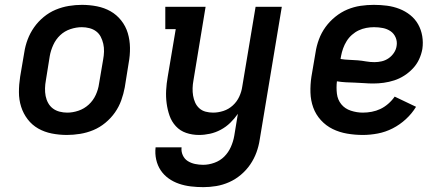

<svg xmlns="http://www.w3.org/2000/svg" viewBox="-20 -548 1840 791"><path d="M256 8Q224 8 193.5 2Q163 -4 137.5 -18.5Q112 -33 94 -56.5Q76 -80 67 -108.5Q58 -137 58 -168.5Q58 -200 63 -232L80 -332Q84 -359 94 -385.5Q104 -412 120.5 -435.5Q137 -459 160 -478Q183 -497 209.5 -508Q236 -519 263.5 -523.5Q291 -528 317 -528Q349 -528 379.5 -522Q410 -516 435.5 -501.5Q461 -487 479.5 -463.5Q498 -440 506.5 -411.5Q515 -383 515.5 -351.5Q516 -320 510 -288L494 -188Q489 -161 479.5 -134.5Q470 -108 453.5 -84.5Q437 -61 414 -42Q391 -23 364.5 -12Q338 -1 310 3.5Q282 8 256 8ZM257 -84Q280 -84 303.5 -92Q327 -100 345.5 -117Q364 -134 374.5 -157Q385 -180 388 -203L405 -303Q408 -319 408.5 -335.5Q409 -352 405.5 -367.5Q402 -383 395 -396.5Q388 -410 376 -419Q364 -428 348.5 -432Q333 -436 317 -436Q294 -436 270 -428Q246 -420 228 -403Q210 -386 199.5 -363Q189 -340 185 -317L169 -217Q166 -201 165.5 -184.5Q165 -168 168 -152.5Q171 -137 178.5 -123.5Q186 -110 198 -101Q210 -92 225.5 -88Q241 -84 257 -84Z M818 223Q792 223 766.5 220Q741 217 717.5 209Q694 201 674.5 187Q655 173 642 153.5Q629 134 623.5 109.5Q618 85 621 59H728Q726 76 733 91.5Q740 107 753.5 115.5Q767 124 783.5 127.5Q800 131 817 131Q840 131 863.5 122.5Q887 114 904 97Q921 80 931 57.5Q941 35 945 12L960 -79Q946 -59 928.5 -42Q911 -25 889.5 -13.5Q868 -2 845 3Q822 8 800 8Q772 8 747 -0.5Q722 -9 704.5 -28Q687 -47 678.5 -71.5Q670 -96 666.5 -122.5Q663 -149 664.5 -176.5Q666 -204 671 -232L704 -428H661V-520H827L777 -217Q774 -201 773.5 -185Q773 -169 775.5 -154Q778 -139 784 -125.5Q790 -112 801 -102Q812 -92 827 -88Q842 -84 858 -84Q879 -84 900.5 -91Q922 -98 939 -113.5Q956 -129 965.5 -149.5Q975 -170 978 -191L1033 -520H1141L1050 27Q1046 54 1036.5 80Q1027 106 1011 129.5Q995 153 972.5 172Q950 191 924 202.5Q898 214 871 218.5Q844 223 818 223Z M1475 8Q1442 8 1410 2.5Q1378 -3 1350.5 -16.5Q1323 -30 1302 -53Q1281 -76 1270.5 -105Q1260 -134 1259 -166.5Q1258 -199 1263 -232L1280 -332Q1284 -359 1294 -386Q1304 -413 1321 -436.5Q1338 -460 1361.5 -479Q1385 -498 1411.5 -509Q1438 -520 1465.5 -524Q1493 -528 1520 -528Q1548 -528 1574.5 -524.5Q1601 -521 1625.5 -511.5Q1650 -502 1670 -486Q1690 -470 1702.5 -448Q1715 -426 1719.5 -399.5Q1724 -373 1720 -346Q1716 -324 1706.5 -303.5Q1697 -283 1681 -266Q1665 -249 1645.5 -236.5Q1626 -224 1604.5 -217Q1583 -210 1561 -207Q1539 -204 1518 -204Q1499 -204 1480.5 -205.5Q1462 -207 1443 -207.5Q1424 -208 1405 -209Q1386 -210 1368 -213Q1365 -187 1368 -162Q1371 -137 1386 -118.5Q1401 -100 1425.5 -92Q1450 -84 1475 -84Q1493 -84 1511.5 -87.5Q1530 -91 1547 -99Q1564 -107 1579.5 -120.5Q1595 -134 1606 -150L1694 -108Q1677 -80 1652 -57Q1627 -34 1597.5 -19Q1568 -4 1536.5 2Q1505 8 1475 8ZM1523 -292Q1538 -292 1553 -295.5Q1568 -299 1581 -308Q1594 -317 1603 -330.5Q1612 -344 1614 -359Q1617 -377 1610 -393.5Q1603 -410 1589 -419.5Q1575 -429 1557.5 -432.5Q1540 -436 1521 -436Q1505 -436 1489 -433Q1473 -430 1458 -423Q1443 -416 1430 -404.5Q1417 -393 1408 -378.5Q1399 -364 1393.5 -348.5Q1388 -333 1385 -317L1383 -305Q1401 -302 1419 -301.5Q1437 -301 1454 -299.5Q1471 -298 1488 -295Q1505 -292 1523 -292Z"/></svg>

Font: Iosevka Etoile Semibold
Style: Italic
Weight: 600
Italic angle: -9°
Designer: Belleve Invis
Foundry: Belleve Invis
Version: Version 22.1.2; ttfautohint (v1.8.4)